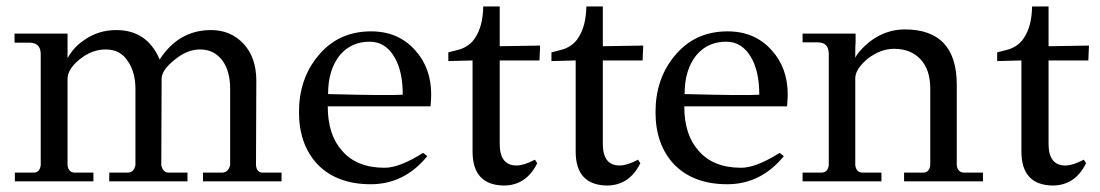

<svg xmlns="http://www.w3.org/2000/svg" viewBox="-20 -561 3403 594"><path d="M851 -27V0H608V-27H667Q686 -27 692 -50V-286Q692 -339 670 -371Q644 -408 599 -408Q558 -408 519 -375Q480 -344 480 -317L479 -50Q484 -27 502 -27H560V0H318V-27H375Q394 -27 399 -50V-286Q399 -337 376 -371Q353 -408 307 -408Q264 -408 226 -377Q189 -347 189 -317V-50Q192 -27 211 -27H269V0H26V-27H84Q103 -27 106 -50V-395Q105 -429 71 -429H25V-457H189V-416V-381Q209 -417 242 -438Q285 -468 340 -468Q435 -468 474 -377Q533 -468 633 -468Q694 -468 733.5 -425.5Q773 -383 773 -311L772 -50Q774 -27 793 -27Z M1312 -232H994Q994 -144 1038 -95Q1083 -42 1170 -42Q1216 -42 1289 -88L1302 -78Q1231 9 1127 9Q1021 9 961 -54Q905 -115 905 -214Q905 -317 964 -388Q1026 -464 1128 -464Q1212 -464 1264 -406Q1314 -351 1314 -269Q1314 -258 1312 -232ZM1226 -268Q1226 -340 1201 -383Q1173 -432 1124 -432Q1067 -432 1032 -391Q995 -346 995 -270Q1182 -265 1226 -268Z M1475 -541H1526V-418L1651 -420L1649 -374H1526V-116Q1526 -49 1578 -49Q1601 -49 1635 -67L1642 -56Q1608 13 1538 13Q1442 11 1442 -92V-374L1367 -372V-399Q1374 -401 1386.5 -404Q1399 -407 1405 -409Q1435 -420 1450 -444Q1474 -480 1475 -541Z M1794 -541H1845V-418L1970 -420L1968 -374H1845V-116Q1845 -49 1897 -49Q1920 -49 1954 -67L1961 -56Q1927 13 1857 13Q1761 11 1761 -92V-374L1686 -372V-399Q1693 -401 1705.5 -404Q1718 -407 1724 -409Q1754 -420 1769 -444Q1793 -480 1794 -541Z M2415 -232H2097Q2097 -144 2141 -95Q2186 -42 2273 -42Q2319 -42 2392 -88L2405 -78Q2334 9 2230 9Q2124 9 2064 -54Q2008 -115 2008 -214Q2008 -317 2067 -388Q2129 -464 2231 -464Q2315 -464 2367 -406Q2417 -351 2417 -269Q2417 -258 2415 -232ZM2329 -268Q2329 -340 2304 -383Q2276 -432 2227 -432Q2170 -432 2135 -391Q2098 -346 2098 -270Q2285 -265 2329 -268Z M3021 -27V0H2777V-27H2836Q2855 -27 2858 -50V-287Q2858 -345 2828 -377.5Q2798 -410 2746 -410Q2704 -410 2664 -379Q2626 -347 2626 -319V-50Q2629 -27 2649 -27H2707V0H2463V-27H2521Q2541 -27 2544 -50V-396Q2543 -430 2510 -430H2463V-457H2627V-430Q2626 -418 2626 -402V-382Q2634 -401 2668 -430Q2719 -470 2779 -470Q2940 -470 2940 -299V-50Q2943 -27 2963 -27Z M3173 -541H3224V-418L3349 -420L3347 -374H3224V-116Q3224 -49 3276 -49Q3299 -49 3333 -67L3340 -56Q3306 13 3236 13Q3140 11 3140 -92V-374L3065 -372V-399Q3072 -401 3084.5 -404Q3097 -407 3103 -409Q3133 -420 3148 -444Q3172 -480 3173 -541Z"/></svg>

Font: GFS Didot
Style: Regular
Weight: 400
Designer: Takis Katsoulidis and George D. Matthiopoulos
Foundry: Takis Katsoulidis and George D. Matthiopoulos
Version: Version 1.0